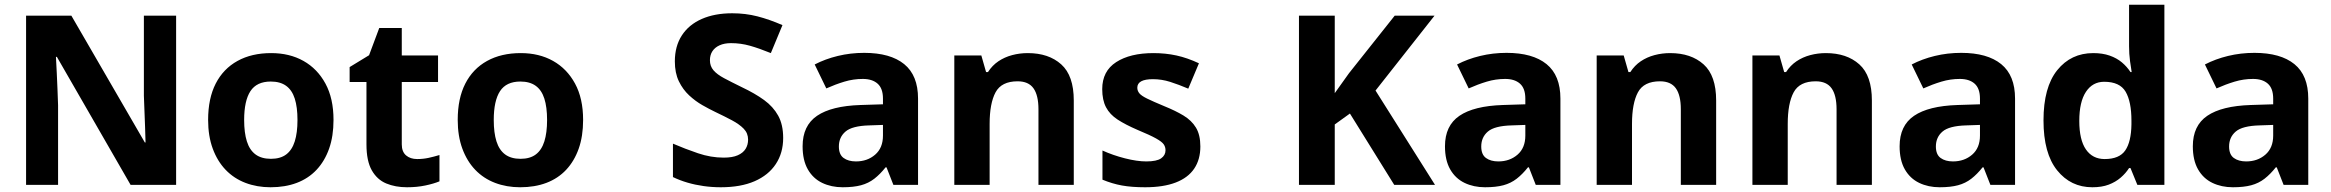

<svg xmlns="http://www.w3.org/2000/svg" viewBox="-20 -780 9833 810"><path d="M723 0H531L220 -540H216Q218 -506 219.5 -472Q221 -438 222.5 -404Q224 -370 225 -336V0H90V-714H281L591 -179H594Q593 -212 592 -245Q591 -278 589.5 -310.5Q588 -343 587 -376V-714H723Z M1387 -274Q1387 -205.6 1368.5 -153.1Q1349.9 -100.5 1315.5 -63.7Q1281 -27 1232 -8.5Q1183 10 1121.4 10Q1064.2 10 1015.6 -8.5Q967 -27 932 -63.5Q897 -100 877.5 -153Q858 -206 858 -274.2Q858 -364.7 890 -427.3Q922.1 -489.9 981.9 -522.9Q1041.7 -556 1124 -556Q1201.4 -556 1260.2 -523Q1319 -490 1353 -427.3Q1387 -364.7 1387 -274ZM1010 -273.8Q1010 -220 1021.5 -183.5Q1033 -147 1058 -128.5Q1083 -110 1123 -110Q1163 -110 1187.5 -128.5Q1212 -147 1223.5 -183.5Q1235 -220 1235 -273.6Q1235 -328 1223.5 -364Q1212 -400 1187 -418Q1162.1 -436 1122.3 -436Q1063 -436 1036.5 -395.5Q1010 -355 1010 -273.8Z M1740 -109Q1765 -109 1788 -114Q1811 -119 1834 -126V-15Q1810 -5 1774.5 2.5Q1739 10 1697 10Q1648 10 1609.5 -6Q1571 -22 1548.5 -61.5Q1526 -101 1526 -171V-434H1455V-497L1537 -547L1580 -662H1675V-546H1828V-434H1675V-171Q1675 -140 1693 -124.5Q1711 -109 1740 -109Z M2440 -274Q2440 -205.6 2421.5 -153.1Q2402.9 -100.5 2368.5 -63.7Q2334 -27 2285 -8.5Q2236 10 2174.4 10Q2117.2 10 2068.6 -8.5Q2020 -27 1985 -63.5Q1950 -100 1930.5 -153Q1911 -206 1911 -274.2Q1911 -364.7 1943 -427.3Q1975.1 -489.9 2034.9 -522.9Q2094.7 -556 2177 -556Q2254.4 -556 2313.2 -523Q2372 -490 2406 -427.3Q2440 -364.7 2440 -274ZM2063 -273.8Q2063 -220 2074.5 -183.5Q2086 -147 2111 -128.5Q2136 -110 2176 -110Q2216 -110 2240.5 -128.5Q2265 -147 2276.5 -183.5Q2288 -220 2288 -273.6Q2288 -328 2276.5 -364Q2265 -400 2240 -418Q2215.1 -436 2175.3 -436Q2116 -436 2089.5 -395.5Q2063 -355 2063 -273.8Z M3284 -198Q3284 -135 3253 -88Q3222 -41 3163.5 -15.5Q3105 10 3021 10Q2984 10 2948.5 5Q2913 0 2880.5 -9.5Q2848 -19 2819 -33V-174Q2870 -152 2924.5 -133.5Q2979 -115 3033 -115Q3070 -115 3092.5 -125Q3115 -135 3125.5 -152Q3136 -169 3136 -191Q3136 -218 3117.5 -237Q3099 -256 3068 -272.5Q3037 -289 2997 -308Q2972 -320 2943 -336.5Q2914 -353 2887.5 -377.5Q2861 -402 2844 -437Q2827 -472 2827 -521Q2827 -585 2856.5 -630.5Q2886 -676 2940.5 -700Q2995 -724 3069 -724Q3125 -724 3175.5 -711Q3226 -698 3281 -674L3232 -556Q3183 -576 3144 -587Q3105 -598 3064 -598Q3036 -598 3016 -589Q2996 -580 2985.5 -564Q2975 -548 2975 -526Q2975 -501 2990 -483.5Q3005 -466 3035 -450Q3065 -434 3110 -412Q3165 -386 3203.5 -358Q3242 -330 3263 -292Q3284 -254 3284 -198Z M3626 -557Q3736 -557 3794.5 -509.5Q3853 -462 3853 -364V0H3749L3720 -74H3716Q3693 -45 3668.5 -26Q3644 -7 3612.5 1.5Q3581 10 3535 10Q3487 10 3448.5 -8.5Q3410 -27 3388 -65.5Q3366 -104 3366 -163Q3366 -250 3427 -291.5Q3488 -333 3610 -337L3705 -340V-364Q3705 -407 3682.5 -427Q3660 -447 3620 -447Q3580 -447 3542 -435.5Q3504 -424 3466 -407L3417 -508Q3461 -531 3514.5 -544Q3568 -557 3626 -557ZM3647 -251Q3575 -249 3547 -225Q3519 -201 3519 -162Q3519 -128 3539 -113.5Q3559 -99 3591 -99Q3639 -99 3672 -127.5Q3705 -156 3705 -208V-253Z M4316 -556Q4404 -556 4457 -508.5Q4510 -461 4510 -356V0H4361V-319Q4361 -378 4340 -407.5Q4319 -437 4273 -437Q4205 -437 4180 -390.5Q4155 -344 4155 -257V0H4006V-546H4120L4140 -476H4148Q4166 -504 4192 -521.5Q4218 -539 4250 -547.5Q4282 -556 4316 -556Z M5044 -162Q5044 -107 5018 -68.5Q4992 -30 4940 -10Q4888 10 4811 10Q4754 10 4713 2.5Q4672 -5 4631 -22V-145Q4675 -125 4726 -112Q4777 -99 4816 -99Q4860 -99 4878.5 -112Q4897 -125 4897 -146Q4897 -160 4889.5 -171Q4882 -182 4857 -196Q4832 -210 4779 -232Q4728 -254 4695 -275.5Q4662 -297 4646 -327.5Q4630 -358 4630 -404Q4630 -480 4689 -518Q4748 -556 4846 -556Q4897 -556 4943 -546Q4989 -536 5038 -513L4993 -406Q4953 -423 4917 -434.5Q4881 -446 4844 -446Q4811 -446 4794.5 -437Q4778 -428 4778 -410Q4778 -397 4786.5 -386.5Q4795 -376 4819.5 -364Q4844 -352 4892 -332Q4939 -313 4973 -292.5Q5007 -272 5025.5 -241.5Q5044 -211 5044 -162Z M6034 0H5862L5675 -301L5611 -255V0H5460V-714H5611V-387Q5626 -408 5641 -429Q5656 -450 5671 -471L5864 -714H6032L5783 -398Z M6336 -557Q6446 -557 6504.5 -509.5Q6563 -462 6563 -364V0H6459L6430 -74H6426Q6403 -45 6378.5 -26Q6354 -7 6322.5 1.5Q6291 10 6245 10Q6197 10 6158.5 -8.5Q6120 -27 6098 -65.5Q6076 -104 6076 -163Q6076 -250 6137 -291.5Q6198 -333 6320 -337L6415 -340V-364Q6415 -407 6392.5 -427Q6370 -447 6330 -447Q6290 -447 6252 -435.5Q6214 -424 6176 -407L6127 -508Q6171 -531 6224.5 -544Q6278 -557 6336 -557ZM6357 -251Q6285 -249 6257 -225Q6229 -201 6229 -162Q6229 -128 6249 -113.5Q6269 -99 6301 -99Q6349 -99 6382 -127.5Q6415 -156 6415 -208V-253Z M7026 -556Q7114 -556 7167 -508.5Q7220 -461 7220 -356V0H7071V-319Q7071 -378 7050 -407.5Q7029 -437 6983 -437Q6915 -437 6890 -390.5Q6865 -344 6865 -257V0H6716V-546H6830L6850 -476H6858Q6876 -504 6902 -521.5Q6928 -539 6960 -547.5Q6992 -556 7026 -556Z M7683 -556Q7771 -556 7824 -508.5Q7877 -461 7877 -356V0H7728V-319Q7728 -378 7707 -407.5Q7686 -437 7640 -437Q7572 -437 7547 -390.5Q7522 -344 7522 -257V0H7373V-546H7487L7507 -476H7515Q7533 -504 7559 -521.5Q7585 -539 7617 -547.5Q7649 -556 7683 -556Z M8254 -557Q8364 -557 8422.5 -509.5Q8481 -462 8481 -364V0H8377L8348 -74H8344Q8321 -45 8296.5 -26Q8272 -7 8240.5 1.5Q8209 10 8163 10Q8115 10 8076.5 -8.5Q8038 -27 8016 -65.5Q7994 -104 7994 -163Q7994 -250 8055 -291.5Q8116 -333 8238 -337L8333 -340V-364Q8333 -407 8310.5 -427Q8288 -447 8248 -447Q8208 -447 8170 -435.5Q8132 -424 8094 -407L8045 -508Q8089 -531 8142.5 -544Q8196 -557 8254 -557ZM8275 -251Q8203 -249 8175 -225Q8147 -201 8147 -162Q8147 -128 8167 -113.5Q8187 -99 8219 -99Q8267 -99 8300 -127.5Q8333 -156 8333 -208V-253Z M8807 10Q8716 10 8658.5 -61.5Q8601 -133 8601 -272Q8601 -412 8659 -484Q8717 -556 8811 -556Q8850 -556 8880 -545.5Q8910 -535 8931.5 -517Q8953 -499 8968 -476H8973Q8970 -492 8966 -522.5Q8962 -553 8962 -585V-760H9111V0H8997L8968 -71H8962Q8948 -49 8926.5 -30.5Q8905 -12 8876 -1Q8847 10 8807 10ZM8859 -109Q8921 -109 8946 -145.5Q8971 -182 8972 -255V-271Q8972 -351 8947.5 -393Q8923 -435 8857 -435Q8808 -435 8780 -392.5Q8752 -350 8752 -270Q8752 -190 8780 -149.5Q8808 -109 8859 -109Z M9491 -557Q9601 -557 9659.5 -509.5Q9718 -462 9718 -364V0H9614L9585 -74H9581Q9558 -45 9533.5 -26Q9509 -7 9477.5 1.5Q9446 10 9400 10Q9352 10 9313.5 -8.5Q9275 -27 9253 -65.5Q9231 -104 9231 -163Q9231 -250 9292 -291.5Q9353 -333 9475 -337L9570 -340V-364Q9570 -407 9547.5 -427Q9525 -447 9485 -447Q9445 -447 9407 -435.5Q9369 -424 9331 -407L9282 -508Q9326 -531 9379.5 -544Q9433 -557 9491 -557ZM9512 -251Q9440 -249 9412 -225Q9384 -201 9384 -162Q9384 -128 9404 -113.5Q9424 -99 9456 -99Q9504 -99 9537 -127.5Q9570 -156 9570 -208V-253Z"/></svg>

Font: Noto Sans Kannada
Style: Regular
Weight: 400
Designer: Jelle Bosma - Monotype Design Team
Foundry: Monotype Imaging Inc.
Version: Version 2.003